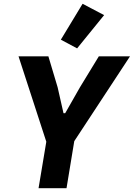

<svg xmlns="http://www.w3.org/2000/svg" viewBox="-20 -996 708 1016"><path d="M184 0 225 -246 78 -698H236L285 -534L316 -397H325L403 -534L503 -698H668L373 -249L332 0ZM388 -740 302 -786 417 -976 531 -916Z"/></svg>

Font: IBM Plex Mono
Style: Bold Italic
Weight: 700
Italic angle: -9°
Monospace: yes
Designer: Mike Abbink, Paul van der Laan, Pieter van Rosmalen
Foundry: Bold Monday
Version: Version 2.3